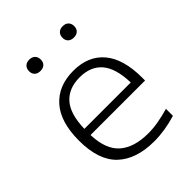

<svg xmlns="http://www.w3.org/2000/svg" viewBox="-214 -873 1001 1001"><g transform="rotate(-45 287.0 -372.0)"><path d="M335.5 9.5Q203 9.5 131.2 -58.2Q59.5 -126 59.5 -270.5Q59.5 -408.5 122.5 -479Q185.5 -549.5 296 -549.5Q406 -549.5 465.5 -478.5Q525 -407.5 525 -269.5V-249H123Q126.5 -139.5 182.5 -90.8Q238.5 -42 342.5 -42Q379 -42 417.5 -48.8Q456 -55.5 497.5 -67.5V-16Q413 9.5 335.5 9.5ZM295.5 -502Q214.5 -502 170 -452Q125.5 -402 123 -294.5H465Q462 -401.5 419 -451.8Q376 -502 295.5 -502ZM421.5 -669.5Q401 -669.5 389.5 -680.5Q378 -691.5 378 -710.5Q378 -730 389.5 -741.5Q401 -753 421.5 -753Q441.5 -753 453 -741.5Q464.5 -730 464.5 -710.5Q464.5 -691.5 453 -680.5Q441.5 -669.5 421.5 -669.5ZM174.5 -669.5Q154.5 -669.5 143 -680.5Q131.5 -691.5 131.5 -710.5Q131.5 -730 143 -741.5Q154.5 -753 174.5 -753Q195 -753 206.5 -741.5Q218 -730 218 -710.5Q218 -691.5 206.5 -680.5Q195 -669.5 174.5 -669.5Z"/></g></svg>

Font: Encode Sans Expanded Expanded Light
Style: Regular
Weight: 300
Width: 7
Designer: Multiple Designers
Foundry: Impallari Type
Version: Version 3.000; ttfautohint (v1.8.3) -l 8 -r 50 -G 200 -x 14 